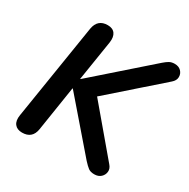

<svg xmlns="http://www.w3.org/2000/svg" viewBox="-162 -861 1001 1018"><g transform="rotate(30 338.5 -352.5)"><path d="M103 8Q72 8 57 -11.5Q42 -31 48 -67L141 -650Q152 -713 213 -713Q244 -713 258 -693.5Q272 -674 267 -639L228 -393H230L560 -683Q577 -698 590.5 -705.5Q604 -713 623 -713Q648 -713 662.5 -698Q677 -683 676.5 -662Q676 -641 656 -624L326 -334L322 -393L588 -78Q604 -60 602 -40Q600 -20 585 -6Q570 8 545 8Q522 8 508.5 -2Q495 -12 475 -34L220 -329H218L175 -54Q165 8 103 8Z"/></g></svg>

Font: Nunito Variable Extra Light
Style: Italic
Weight: 200
Italic angle: -9°
Designer: Vernon Adams
Foundry: Vernon Adams
Version: Version 3.602